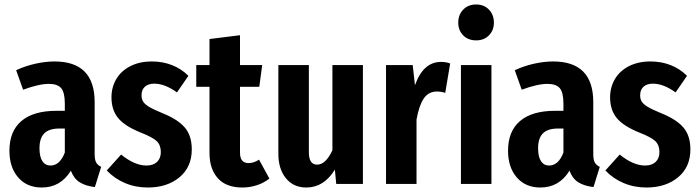

<svg xmlns="http://www.w3.org/2000/svg" viewBox="-20 -820 3115 856"><path d="M431 -76 403 14Q361 9 335 -7.5Q309 -24 296 -59Q250 16 166 16Q100 16 61 -29Q22 -74 22 -148Q22 -235 75.5 -280.5Q129 -326 232 -326H269V-358Q269 -407 253 -426.5Q237 -446 198 -446Q153 -446 83 -420L52 -507Q93 -526 138 -536Q183 -546 223 -546Q402 -546 402 -365V-134Q402 -108 408.5 -96Q415 -84 431 -76ZM269 -140V-247H245Q199 -247 177.5 -225.5Q156 -204 156 -159Q156 -121 169 -101.5Q182 -82 205 -82Q247 -82 269 -140Z M820 -482 769 -408Q715 -447 668 -447Q641 -447 626 -433.5Q611 -420 611 -395Q611 -378 618.5 -366.5Q626 -355 645 -343.5Q664 -332 703 -316Q771 -289 803 -252.5Q835 -216 835 -154Q835 -75 780 -29.5Q725 16 639 16Q584 16 537 -4Q490 -24 456 -60L520 -131Q580 -82 633 -82Q663 -82 680 -98Q697 -114 697 -142Q697 -173 679 -190.5Q661 -208 605 -230Q536 -258 506.5 -294Q477 -330 477 -386Q477 -431 498.5 -467.5Q520 -504 561 -525Q602 -546 657 -546Q706 -546 747.5 -529.5Q789 -513 820 -482Z M1181 -24Q1156 -4 1124.5 6Q1093 16 1061 16Q988 16 951 -25.5Q914 -67 914 -138V-433H855V-530H914V-646L1050 -663V-530H1149L1136 -433H1050V-139Q1050 -93 1088 -93Q1101 -93 1111 -96.5Q1121 -100 1135 -108Z M1598 0H1479L1473 -64Q1424 16 1346 16Q1288 16 1254.5 -25.5Q1221 -67 1221 -134V-530H1357V-141Q1357 -86 1394 -86Q1432 -86 1462 -150V-530H1598Z M1987 -537 1965 -406Q1947 -412 1928 -412Q1890 -412 1869 -380.5Q1848 -349 1837 -287V0H1701V-530H1820L1830 -440Q1867 -544 1946 -544Q1969 -544 1987 -537Z M2171 -530V0H2035V-530ZM2182 -719Q2182 -685 2160 -662.5Q2138 -640 2103 -640Q2067 -640 2045 -662.5Q2023 -685 2023 -719Q2023 -754 2045 -777Q2067 -800 2103 -800Q2138 -800 2160 -777Q2182 -754 2182 -719Z M2654 -76 2626 14Q2584 9 2558 -7.5Q2532 -24 2519 -59Q2473 16 2389 16Q2323 16 2284 -29Q2245 -74 2245 -148Q2245 -235 2298.5 -280.5Q2352 -326 2455 -326H2492V-358Q2492 -407 2476 -426.5Q2460 -446 2421 -446Q2376 -446 2306 -420L2275 -507Q2316 -526 2361 -536Q2406 -546 2446 -546Q2625 -546 2625 -365V-134Q2625 -108 2631.5 -96Q2638 -84 2654 -76ZM2492 -140V-247H2468Q2422 -247 2400.5 -225.5Q2379 -204 2379 -159Q2379 -121 2392 -101.5Q2405 -82 2428 -82Q2470 -82 2492 -140Z M3043 -482 2992 -408Q2938 -447 2891 -447Q2864 -447 2849 -433.5Q2834 -420 2834 -395Q2834 -378 2841.5 -366.5Q2849 -355 2868 -343.5Q2887 -332 2926 -316Q2994 -289 3026 -252.5Q3058 -216 3058 -154Q3058 -75 3003 -29.5Q2948 16 2862 16Q2807 16 2760 -4Q2713 -24 2679 -60L2743 -131Q2803 -82 2856 -82Q2886 -82 2903 -98Q2920 -114 2920 -142Q2920 -173 2902 -190.5Q2884 -208 2828 -230Q2759 -258 2729.5 -294Q2700 -330 2700 -386Q2700 -431 2721.5 -467.5Q2743 -504 2784 -525Q2825 -546 2880 -546Q2929 -546 2970.5 -529.5Q3012 -513 3043 -482Z"/></svg>

Font: Fira Sans Extra Condensed SemiBold
Style: Regular
Weight: 600
Width: 1
Designer: Carrois Corporate & Edenspiekermann AG
Foundry: Carrois Corporate GbR & Edenspiekermann AG
Version: Version 4.203